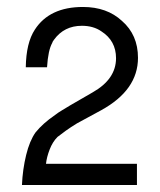

<svg xmlns="http://www.w3.org/2000/svg" viewBox="-20 -547 458 551"><path d="M373 -77V-16H43Q45 -61 55 -102Q65 -143 82 -167Q103 -193 138 -217Q147 -224 158 -230.5Q169 -237 182 -245L246 -282Q313 -320 313 -380Q313 -430 271 -457Q248 -473 215 -473Q164 -473 135 -433Q134 -431 133 -430Q132 -429 131 -427L130 -424Q118 -403 115 -354H54Q55 -424 80 -462Q122 -527 218 -527Q287 -527 330 -487Q376 -447 376 -381Q376 -289 271 -231L201 -193Q183 -182 169 -172Q155 -162 145 -154Q131 -140 122.5 -118Q114 -96 112 -77Z"/></svg>

Font: Ekushey Buriganga
Style: Regular
Weight: 400
Designer: Al Mamun Sumon
Foundry: Al Mamun Sumon
Version: Version 1.0